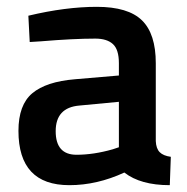

<svg xmlns="http://www.w3.org/2000/svg" viewBox="-20 -531 547 562"><path d="M436 -346V-118Q437 -96 447.5 -85.5Q458 -75 480 -72L477 11Q391 11 344 -26Q264 11 183 11Q34 11 34 -148Q34 -224 74.5 -258Q115 -292 199 -299L328 -310V-346Q328 -386 310.5 -402Q293 -418 259 -418Q195 -418 99 -410L67 -408L63 -485Q172 -511 263.5 -511Q355 -511 395.5 -471.5Q436 -432 436 -346ZM212 -222Q143 -216 143 -147Q143 -78 204 -78Q254 -78 310 -94L328 -100V-233Z"/></svg>

Font: TitilliumWeb-SemiBold
Style: SemiBold
Weight: 600
Version: Version 1.001;PS 57.000;hotconv 1.0.70;makeotf.lib2.5.55311